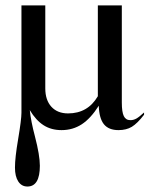

<svg xmlns="http://www.w3.org/2000/svg" viewBox="-20 -470 551 708"><path d="M429.2 -450.2V-91.8Q429.2 -57.1 436.5 -42Q443.8 -26.9 460.9 -26.9Q472.2 -26.9 482.7 -32.7Q493.2 -38.6 511.2 -55.2V-46.9Q486.3 -14.6 466.1 -2.4Q445.8 9.8 417 9.8Q380.9 9.8 363.3 -11.7Q345.7 -33.2 344.2 -80.1Q314.5 -33.2 281.5 -11.7Q248.5 9.8 207 9.8Q168.9 9.8 140.9 -8.1Q112.8 -25.9 89.8 -64Q94.2 -22 108.9 33.2Q127 103 127 141.1Q127 217.8 81.1 217.8Q59.6 217.8 47.4 199.2Q35.2 180.7 35.2 147.9Q35.2 111.8 46.9 43Q59.1 -29.8 59.1 -54.2V-450.2H147V-144Q147 -101.1 169.4 -76.4Q191.9 -51.8 231 -51.8Q303.7 -51.8 340.8 -115.2V-450.2Z"/></svg>

Font: Accordance
Style: Regular
Weight: 400
Version: Version 1.1 (build May 11, 2018) Miklal Software Solutions, 